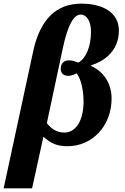

<svg xmlns="http://www.w3.org/2000/svg" viewBox="-47 -792 683 1053"><path d="M-27 241H129L191 -42C230 -8 263 10 323 10C458 10 565 -100 565 -252C565 -342 513 -404 453 -430V-434C513 -452 605 -505 605 -624C605 -725 515 -772 399 -772C257 -772 174 -680 137 -520ZM307 -65C258 -65 229 -92 210 -117L298 -530C326 -659 358 -712 396 -712C428 -712 452 -677 452 -617C452 -538 425 -472 383 -449C362 -456 349 -461 331 -461C303 -461 286 -444 286 -413C286 -390 303 -376 327 -376C343 -376 363 -383 372 -390C404 -355 413 -269 411 -221C407 -115 359 -65 307 -65Z"/></svg>

Font: Noto Serif SemiCondensed Extra
Style: Italic
Weight: 800
Width: 4
Italic angle: -12°
Designer: Monotype Design Team
Foundry: Monotype Imaging Inc.
Version: Version 1.901